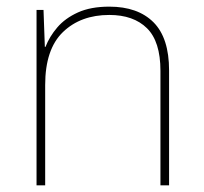

<svg xmlns="http://www.w3.org/2000/svg" viewBox="-20 -558 613 578"><path d="M309 -538Q395 -538 442 -491Q489 -444 489 -346V0H463V-345Q463 -433 422.5 -473Q382 -513 309 -513Q223 -513 169.5 -461.5Q116 -410 116 -302V0H90V-528H111L115 -417H117Q129 -448 152.5 -475.5Q176 -503 214.5 -520.5Q253 -538 309 -538Z"/></svg>

Font: Noto Sans Myanmar Thin
Style: Regular
Weight: 100
Designer: Monotype Design Team
Foundry: Monotype Imaging Inc.
Version: Version 2.107; ttfautohint (v1.8.4.7-5d5b)